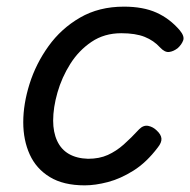

<svg xmlns="http://www.w3.org/2000/svg" viewBox="-20 -539 573 578"><path d="M235 19Q171 19 130 -6Q89 -31 69.5 -74Q50 -117 50 -171Q50 -226 69 -286.5Q88 -347 126 -400Q164 -453 221 -486Q278 -519 353 -519Q411 -519 451 -501Q491 -483 521 -448Q536 -430 531.5 -417.5Q527 -405 515 -394Q502 -384 489 -382.5Q476 -381 462 -396Q443 -417 415.5 -428Q388 -439 345 -439Q294 -439 255.5 -413Q217 -387 191.5 -346.5Q166 -306 153 -260.5Q140 -215 140 -176Q140 -141 152 -115Q164 -89 187.5 -75.5Q211 -62 245 -61Q279 -61 304.5 -72.5Q330 -84 352.5 -104Q375 -124 399 -150Q412 -163 426.5 -160Q441 -157 452 -146Q465 -134 466 -122Q467 -110 455 -95Q421 -50 382 -25.5Q343 -1 305 9Q267 19 235 19Z"/></svg>

Font: Playwrite SK
Style: Regular
Weight: 400
Designer: Veronika Burian, José Scaglione
Foundry: TypeTogether
Version: Version 1.002